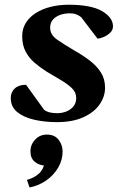

<svg xmlns="http://www.w3.org/2000/svg" viewBox="-20 -515 531 828"><path d="M225.6 11.7Q172.4 11.7 127 1.2Q81.5 -9.3 54 -32Q26.4 -54.7 26.4 -92.3Q26.4 -117.2 43.5 -133.3Q60.5 -149.4 92.3 -149.4L169.9 -42Q179.7 -33.7 194.3 -30.3Q209 -26.9 227.1 -26.9Q247.6 -26.9 266.6 -34.4Q285.6 -42 297.4 -57.1Q309.1 -72.3 308.6 -92.8Q308.6 -117.2 289.6 -135.3Q270.5 -153.3 241.7 -170.2Q212.9 -187 181.2 -206.1Q152.8 -224.1 128.9 -244.6Q105 -265.1 90.3 -293Q75.7 -320.8 75.7 -358.9Q75.7 -391.6 91.6 -416.7Q107.4 -441.9 135 -459.2Q162.6 -476.6 198.7 -485.6Q234.9 -494.6 275.4 -494.6Q372.6 -494.6 419.7 -467.3Q466.8 -439.9 467.3 -401.9Q467.3 -385.3 454.6 -373.3Q441.9 -361.3 426 -355Q410.2 -348.6 400.4 -348.6L330.1 -440.9Q320.3 -448.7 308.8 -453.1Q297.4 -457.5 281.7 -457.5Q256.8 -457.5 237.3 -450Q217.8 -442.4 206.8 -428.5Q195.8 -414.6 196.3 -394.5Q196.3 -365.2 226.3 -344.2Q256.3 -323.2 300.3 -297.4Q336.9 -276.9 366.9 -253.9Q397 -231 415 -202.6Q433.1 -174.3 433.1 -136.7Q433.1 -99.1 409.9 -65.2Q386.7 -31.2 340.3 -9.8Q293.9 11.7 225.6 11.7ZM182.1 65.4Q215.8 65.4 232.9 87.9Q250 110.4 250 138.7Q250 174.3 231.4 206.8Q212.9 239.3 180.9 262.2Q148.9 285.2 107.4 293.5L96.2 260.7Q127.4 252.4 147.9 233.6Q168.5 214.8 173.8 181.2L179.7 199.2Q149.9 199.2 130.6 183.3Q111.3 167.5 111.3 138.2Q111.3 108.4 131.6 86.9Q151.9 65.4 182.1 65.4Z"/></svg>

Font: Gelasio SemiBold
Style: Italic
Weight: 600
Italic angle: -8.5°
Designer: Eben Sorkin
Foundry: Eben Sorkin
Version: Version 1.008